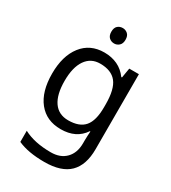

<svg xmlns="http://www.w3.org/2000/svg" viewBox="-230 -853 1076 1208"><g transform="rotate(30 307.5 -248.5)"><path d="M275 -546Q328 -546 370.5 -526Q413 -506 443 -465H448L460 -536H530V9Q530 124 471.5 182Q413 240 290 240Q172 240 97 206V125Q176 167 295 167Q364 167 403.5 126.5Q443 86 443 16V-5Q443 -17 444 -39.5Q445 -62 446 -71H442Q388 10 276 10Q172 10 113.5 -63Q55 -136 55 -267Q55 -395 113.5 -470.5Q172 -546 275 -546ZM287 -472Q220 -472 183 -418.5Q146 -365 146 -266Q146 -167 182.5 -114.5Q219 -62 289 -62Q370 -62 407 -105.5Q444 -149 444 -246V-267Q444 -377 406 -424.5Q368 -472 287 -472ZM298 -737Q318 -737 333.5 -723.5Q349 -710 349 -681Q349 -653 333.5 -639Q318 -625 298 -625Q276 -625 261 -639Q246 -653 246 -681Q246 -710 261 -723.5Q276 -737 298 -737Z"/></g></svg>

Font: Noto Sans Medefaidrin
Style: Regular
Weight: 400
Designer: Dalton Maag Ltd
Foundry: Dalton Maag Ltd
Version: Version 1.002; ttfautohint (v1.8.4.7-5d5b)